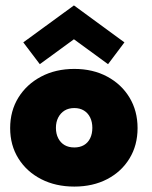

<svg xmlns="http://www.w3.org/2000/svg" viewBox="-20 -677 562 709"><path d="M254.5 12Q185.5 12 132 -15.5Q78.5 -43 48 -91.8Q17.5 -140.5 17.5 -204Q17.5 -267.5 48 -316.8Q78.5 -366 132 -394.2Q185.5 -422.5 254.5 -422.5Q323 -422.5 375.8 -394.2Q428.5 -366 458.2 -316.8Q488 -267.5 488 -204Q488 -140.5 458.2 -91.8Q428.5 -43 375.8 -15.5Q323 12 254.5 12ZM254.5 -132.5Q275 -132.5 290 -141.2Q305 -150 313 -166.5Q321 -183 321 -205Q321 -226.5 313 -243Q305 -259.5 290 -268.8Q275 -278 254.5 -278Q233.5 -278 218.5 -268.8Q203.5 -259.5 195 -243Q186.5 -226.5 186.5 -205Q186.5 -183 195 -166.5Q203.5 -150 218.5 -141.2Q233.5 -132.5 254.5 -132.5ZM379 -440 253 -532 127 -440 66 -520.5 253 -657 439.5 -520.5Z"/></svg>

Font: League Spartan Thin ExtraBold
Style: Regular
Weight: 800
Version: Version 2.002